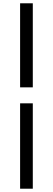

<svg xmlns="http://www.w3.org/2000/svg" viewBox="-20 -842 321 1165"><path d="M102 -822V-312H179V-822ZM102 303H179V-215H102Z"/></svg>

Font: コーポレート・ロゴ ver3 Medium
Style: Regular
Weight: 500
Designer: [KANA_main] LOGOTYPE.JP [Source Han Sans] Ryoko NISHIZUKA 西塚涼子 (kana, bopomofo & ideographs); Paul D. Hunt (Latin, Greek
Version: Version 12.001;FEAKit 1.0